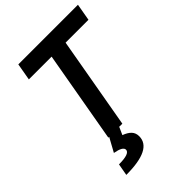

<svg xmlns="http://www.w3.org/2000/svg" viewBox="-265 -806 1153 1153"><g transform="rotate(-45 311.5 -229.0)"><path d="M187.5 0 290.5 -585H97.2L116.2 -693.4H622.6L603.5 -585H409.2L306.2 0ZM105.5 234.4 119.1 158.7Q211.4 158.7 211.4 126Q211.4 100.1 146 88.4L207.5 -23.9L279.3 1L257.8 48.8Q291 61 307.9 79.1Q324.7 97.2 324.7 125Q324.7 234.4 105.5 234.4Z"/></g></svg>

Font: Cascadia Mono NF SemiBold
Style: Italic
Weight: 600
Italic angle: -10°
Monospace: yes
Designer: Aaron Bell
Foundry: Saja Typeworks
Version: Version 2404.023; ttfautohint (v1.8.4)